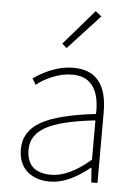

<svg xmlns="http://www.w3.org/2000/svg" viewBox="-57 -863 650 920"><g transform="rotate(5 268.0 -403.5)"><path d="M111 -21Q66 -59 66 -130Q66 -216 149 -263Q229 -308 410 -329Q413 -405 388 -450Q356 -507 282 -507Q232 -507 181 -485Q142 -469 110 -443L92 -472Q107 -483 124 -493Q146 -505 168 -515Q227 -540 284 -540Q446 -540 446 -341V0H416L411 -70H408Q306 13 218 13Q152 13 111 -21ZM410 -109V-298Q243 -280 171 -239Q103 -200 103 -131Q103 -20 221 -20Q306 -20 410 -109ZM220 -651 366 -820 395 -797 242 -631Z"/></g></svg>

Font: Noto Sans CJK TC Thin
Style: Regular
Weight: 250
Designer: Ryoko NISHIZUKA ???? (kana & ideographs); Paul D. Hunt (Latin, Greek & Cyrillic); Wenlong ZHANG ??? (bopomofo); Sandoll 
Foundry: Adobe Systems Incorporated
Version: Version 1.004 January 19, 2016